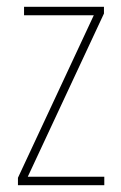

<svg xmlns="http://www.w3.org/2000/svg" viewBox="-20 -547 357 567"><path d="M288 0V-25H62L287 -507V-527H51V-502H257L33 -22V0Z"/></svg>

Font: Noto Sans Thai Looped Condensed Thin
Style: Regular
Weight: 100
Width: 3
Designer: Sasikarn Vongin, Ben Mitchell
Foundry: The Fontpad Ltd
Version: Version 1.001